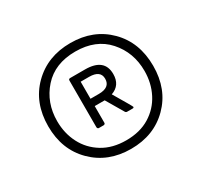

<svg xmlns="http://www.w3.org/2000/svg" viewBox="-116 -904 858 819"><g transform="rotate(-30 313.5 -494.5)"><path d="M314 -234Q201 -234 128 -306.5Q55 -379 55 -494Q55 -610 128 -682.5Q201 -755 314 -755Q427 -755 499.5 -682.5Q572 -610 572 -494Q572 -379 499.5 -306.5Q427 -234 314 -234ZM314 -276Q382 -276 430 -305.5Q478 -335 503.5 -384.5Q529 -434 529 -494Q529 -585 472 -649Q415 -713 314 -713Q213 -713 156 -649Q99 -585 99 -494Q99 -434 124.5 -384.5Q150 -335 198.5 -305.5Q247 -276 314 -276ZM405 -380H378Q372 -380 369 -385L319 -470H270V-388Q270 -381 262 -380H239Q232 -380 231 -388V-618Q231 -626 239 -626H312Q407 -626 407 -549Q407 -494 358 -477Q411 -388 411 -385Q411 -380 405 -380ZM311 -506Q367 -506 367 -549Q367 -590 311 -590H270V-506Z"/></g></svg>

Font: YamahaIndonesia935. App
Style: Regular
Weight: 400
Designer: Dalton Maag Ltd
Foundry: Dalton Maag Ltd
Version: Version 1.002; January 01, 2024; Regular/Italic